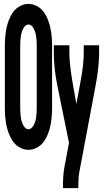

<svg xmlns="http://www.w3.org/2000/svg" viewBox="-20 -763 540 988"><path d="M304 205V198Q304 137 311 100L335 -28L276 -318Q257 -409 257 -493V-530H337V-493Q337 -437 352 -347L373 -228L395 -347Q411 -430 411 -493V-530H490V-493Q490 -417 471 -318L387 129Q383 150 383 198V205ZM126 8Q100 8 75 -8Q50 -24 34 -56.5Q18 -89 11 -128Q5 -164 5 -201V-534Q5 -571 11 -607Q18 -646 34 -678.5Q50 -711 75 -727Q100 -743 126 -743Q153 -743 178 -727Q203 -711 219 -678.5Q235 -646 241.5 -607.5Q248 -569 248 -529V-206Q248 -166 241.5 -127.5Q235 -89 219 -56.5Q203 -24 178 -8Q153 8 126 8ZM126 -98Q142 -98 152.5 -117.5Q163 -137 166 -160Q169 -183 169 -206V-529Q169 -552 166 -575Q163 -598 152.5 -617.5Q142 -637 126 -637Q111 -637 100.5 -617.5Q90 -598 87 -575Q84 -552 84 -529V-206Q84 -183 87 -160Q90 -137 100.5 -117.5Q111 -98 126 -98Z"/></svg>

Font: Iosevka SS01
Style: Bold
Weight: 700
Monospace: yes
Designer: Belleve Invis
Foundry: Belleve Invis
Version: 2.3.3; ttfautohint (v1.8.3)